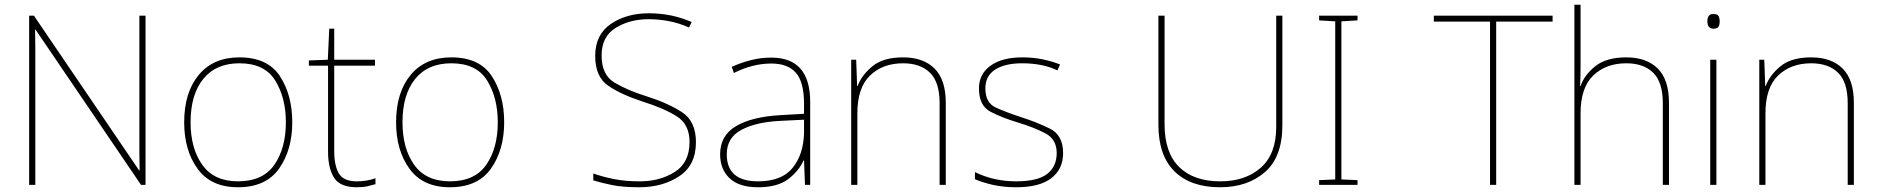

<svg xmlns="http://www.w3.org/2000/svg" viewBox="-20 -780 7925 810"><path d="M594 0V-714H568V-211Q568 -176 568 -137Q568 -98 569 -61H567L123 -714H103V0H129V-502Q129 -542 129 -577Q129 -612 128 -655H130L575 0Z M1213 -264Q1213 -379 1161 -458.5Q1109 -538 990 -538Q880 -538 818.5 -464Q757 -390 757 -264Q757 -146 813.5 -68Q870 10 984 10Q1102 10 1157.5 -69Q1213 -148 1213 -264ZM784 -264Q784 -381 837.5 -447Q891 -513 990 -513Q1096 -513 1141 -440.5Q1186 -368 1186 -264Q1186 -155 1137.5 -85Q1089 -15 984 -15Q883 -15 833.5 -84.5Q784 -154 784 -264Z M1485 -15Q1429 -15 1409.5 -48.5Q1390 -82 1390 -143V-503H1562V-528H1390V-659H1369L1363 -528L1283 -525V-503H1364V-140Q1364 -70 1389.5 -30Q1415 10 1485 10Q1511 10 1529 6Q1547 2 1564 -3V-28Q1528 -15 1485 -15Z M2107 -264Q2107 -379 2055 -458.5Q2003 -538 1884 -538Q1774 -538 1712.5 -464Q1651 -390 1651 -264Q1651 -146 1707.5 -68Q1764 10 1878 10Q1996 10 2051.5 -69Q2107 -148 2107 -264ZM1678 -264Q1678 -381 1731.5 -447Q1785 -513 1884 -513Q1990 -513 2035 -440.5Q2080 -368 2080 -264Q2080 -155 2031.5 -85Q1983 -15 1878 -15Q1777 -15 1727.5 -84.5Q1678 -154 1678 -264Z M2916 -180Q2916 -268 2857.5 -306.5Q2799 -345 2704 -375Q2627 -399 2572.5 -431.5Q2518 -464 2518 -546Q2518 -626 2577.5 -662.5Q2637 -699 2716 -699Q2756 -699 2798.5 -691.5Q2841 -684 2887 -664L2898 -687Q2814 -724 2718 -724Q2623 -724 2557 -679Q2491 -634 2491 -544Q2491 -455 2547 -417.5Q2603 -380 2690 -352Q2782 -323 2835.5 -289Q2889 -255 2889 -181Q2889 -94 2826.5 -54.5Q2764 -15 2679 -15Q2618 -15 2570.5 -24.5Q2523 -34 2483 -48V-19Q2519 -8 2563.5 1Q2608 10 2677 10Q2775 10 2845.5 -36.5Q2916 -83 2916 -180Z M3372 -275V-220Q3370 -129 3324 -72Q3278 -15 3178 -15Q3046 -15 3046 -129Q3046 -199 3107.5 -232Q3169 -265 3271 -270ZM3234 -537Q3190 -537 3148.5 -526.5Q3107 -516 3067 -498L3076 -472Q3155 -512 3234 -512Q3304 -512 3338 -472.5Q3372 -433 3372 -343V-300L3269 -294Q3151 -287 3084.5 -247.5Q3018 -208 3018 -129Q3018 -66 3058 -28Q3098 10 3178 10Q3259 10 3304 -23.5Q3349 -57 3370 -103H3372L3376 0H3398V-350Q3398 -537 3234 -537Z M3790 -538Q3706 -538 3660.5 -500.5Q3615 -463 3598 -417H3596L3592 -528H3571V0H3597V-302Q3597 -410 3650.5 -461.5Q3704 -513 3790 -513Q3863 -513 3903.5 -473Q3944 -433 3944 -345V0H3970V-346Q3970 -444 3922.5 -491Q3875 -538 3790 -538Z M4465 -134Q4465 -210 4409 -237.5Q4353 -265 4287 -286Q4226 -306 4181.5 -326Q4137 -346 4137 -407Q4137 -460 4178.5 -486.5Q4220 -513 4292 -513Q4379 -513 4441 -483L4452 -508Q4420 -521 4379.5 -529.5Q4339 -538 4292 -538Q4208 -538 4159 -503Q4110 -468 4110 -407Q4110 -334 4159 -308.5Q4208 -283 4278 -262Q4344 -242 4391 -217Q4438 -192 4438 -134Q4438 -78 4398 -46.5Q4358 -15 4267 -15Q4172 -15 4093 -54V-24Q4122 -11 4167 -0.5Q4212 10 4267 10Q4366 10 4415.5 -28.5Q4465 -67 4465 -134Z M5390 -714H5364V-244Q5364 -130 5299 -72.5Q5234 -15 5128 -15Q5016 -15 4954.5 -75.5Q4893 -136 4893 -256V-714H4867V-254Q4867 -124 4935 -57Q5003 10 5127 10Q5243 10 5316.5 -54Q5390 -118 5390 -252Z M5707 0H5545V-20L5613 -23V-690L5545 -694V-714H5707V-694L5639 -690V-23L5707 -20Z M6292 0H6266V-689H6029V-714H6530V-689H6292Z M6648 -760H6622V0H6648V-302Q6648 -410 6701.5 -461.5Q6755 -513 6841 -513Q6914 -513 6954.5 -473Q6995 -433 6995 -345V0H7021V-346Q7021 -444 6973.5 -491Q6926 -538 6841 -538Q6757 -538 6710.5 -501Q6664 -464 6648 -417H6646Q6647 -439 6647.5 -456.5Q6648 -474 6648 -496Z M7208 -721Q7183 -721 7183 -690Q7183 -659 7208 -659Q7226 -659 7230.5 -668Q7235 -677 7235 -690Q7235 -702 7230.5 -711.5Q7226 -721 7208 -721ZM7221 -528H7195V0H7221Z M7621 -538Q7537 -538 7491.5 -500.5Q7446 -463 7429 -417H7427L7423 -528H7402V0H7428V-302Q7428 -410 7481.5 -461.5Q7535 -513 7621 -513Q7694 -513 7734.5 -473Q7775 -433 7775 -345V0H7801V-346Q7801 -444 7753.5 -491Q7706 -538 7621 -538Z"/></svg>

Font: Noto Sans UI Thin
Style: Regular
Weight: 250
Designer: Monotype Design Team
Foundry: Monotype Imaging Inc.
Version: Version 1.901